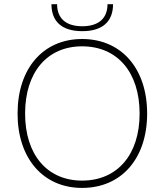

<svg xmlns="http://www.w3.org/2000/svg" viewBox="-20 -891 788 918"><path d="M372.5 7.5C560.5 7.5 683.5 -133 683.5 -348C683.5 -563.5 560.5 -704.5 372.5 -704.5C186.5 -704.5 64 -564 64 -348C64 -133.5 186.5 7.5 372.5 7.5ZM100 -348C100 -545.5 205.5 -669.5 372.5 -669.5C541 -669.5 647.5 -545.5 647.5 -348C647.5 -151.5 541 -27.5 372.5 -27.5C205.5 -27.5 100 -151.5 100 -348ZM226 -871C226 -787.5 276.5 -742 373.5 -742C468.5 -742 520.5 -786.5 520.5 -871H494C494 -802.5 450.5 -765.5 373.5 -765.5C296.5 -765.5 253 -802 253 -871Z"/></svg>

Font: HK Grotesk ExtraLight
Style: Regular
Weight: 200
Designer: Alfredo Marco Pradil
Foundry: Hanken Design Co.
Version: Version 3.001;FEAKit 1.0